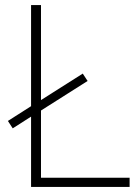

<svg xmlns="http://www.w3.org/2000/svg" viewBox="-20 -734 550 754"><path d="M102 0V-276L30 -230L11 -259L102 -317V-714H141V-341L305 -445L324 -416L141 -300V-36H489V0Z"/></svg>

Font: Noto Sans Thai ExtraLight
Style: Regular
Weight: 200
Designer: Monotype Design Team
Foundry: Monotype Imaging Inc.
Version: Version 2.001; ttfautohint (v1.8.4.7-5d5b)